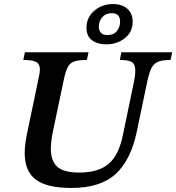

<svg xmlns="http://www.w3.org/2000/svg" viewBox="-20 -915 870 948"><path d="M332 13Q212 13 157 -28Q102 -69 102 -159Q102 -199 112 -248L171 -531Q177 -556 177 -571Q177 -599 158.5 -609Q140 -619 95 -619L103 -657H417L409 -619Q368 -619 346.5 -611.5Q325 -604 314.5 -583.5Q304 -563 296 -526L240 -260Q231 -212 231 -180Q231 -121 262.5 -92Q294 -63 372 -63Q466 -63 517 -106.5Q568 -150 588 -254L637 -490Q643 -515 645.5 -534Q648 -553 648 -567Q648 -598 631 -608.5Q614 -619 572 -619L579 -657H830L822 -619Q780 -619 758 -609Q736 -599 724.5 -572Q713 -545 703 -493L655 -263Q626 -125 551 -56Q476 13 332 13ZM504 -696Q462 -696 434.5 -716Q407 -736 407 -778Q407 -829 445.5 -862Q484 -895 538 -895Q582 -895 608.5 -872Q635 -849 635 -808Q635 -757 596.5 -726.5Q558 -696 504 -696ZM510 -742Q542 -742 557.5 -762Q573 -782 573 -808Q573 -850 532 -850Q502 -850 485 -830Q468 -810 468 -784Q468 -765 478 -753.5Q488 -742 510 -742Z"/></svg>

Font: STIX Two Text SemiBold
Style: Italic
Weight: 600
Italic angle: -12°
Designer: Ross Mills, John Hudson & Paul Hanslow, Tiro Typeworks Ltd; with prior portions MicroPress Inc. and Coen Hoffman, Elsevi
Foundry: Tiro Typeworks Ltd
Version: Version 2.13 b171